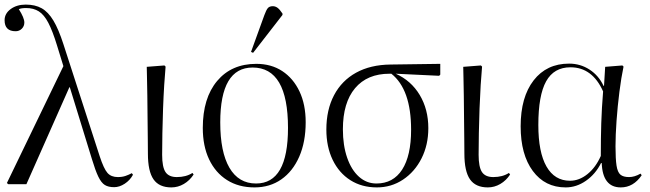

<svg xmlns="http://www.w3.org/2000/svg" viewBox="-20 -802 2831 836"><path d="M554 -48 559 -41Q546 -17 523 -2Q500 13 477 13Q452 13 436.5 3.5Q421 -6 408 -33Q395 -60 380 -110L284 -422H282L95 0H16L10 -5L256 -514L228 -605Q209 -667 190.5 -702.5Q172 -738 149 -752.5Q126 -767 94 -767Q72 -767 62 -762Q86 -724 86 -704Q86 -688 75 -677Q64 -666 48 -666Q0 -666 0 -714Q0 -743 26.5 -762.5Q53 -782 92 -782Q133 -782 161.5 -766Q190 -750 212.5 -712.5Q235 -675 256 -610L414 -122Q432 -67 448 -49Q464 -31 493 -31Q512 -31 526.5 -36Q541 -41 554 -48Z M726 14Q673 14 648.5 -21Q624 -56 624 -133Q624 -156 623.5 -198Q623 -240 622.5 -289Q622 -338 621.5 -384.5Q621 -431 620 -465Q619 -499 619 -511L696 -517L701 -512Q698 -480 695 -432Q692 -384 690 -329.5Q688 -275 687 -222Q686 -169 686 -128Q686 -75 700.5 -53Q715 -31 750 -31Q790 -31 818 -49L823 -42Q806 -16 780.5 -1Q755 14 726 14Z M1088 14Q1019 14 968.5 -18Q918 -50 890.5 -108Q863 -166 863 -245Q863 -375 925.5 -449.5Q988 -524 1096 -524Q1161 -524 1209 -492.5Q1257 -461 1284 -404Q1311 -347 1311 -270Q1311 -184 1283 -120Q1255 -56 1205 -21Q1155 14 1088 14ZM1095 -3Q1234 -3 1234 -245Q1234 -508 1080 -508Q939 -508 939 -269Q939 -140 979 -71.5Q1019 -3 1095 -3ZM1082 -572 1073 -576 1131 -736Q1139 -758 1146 -766.5Q1153 -775 1168 -775Q1179 -775 1188.5 -768Q1198 -761 1210 -743V-737Z M1621 14Q1555 14 1505.5 -17.5Q1456 -49 1428.5 -106Q1401 -163 1401 -238Q1401 -324 1434.5 -387.5Q1468 -451 1530.5 -485.5Q1593 -520 1680 -521L1897 -524V-477L1892 -472L1703 -481Q1770 -451 1807.5 -388.5Q1845 -326 1845 -244Q1845 -171 1815.5 -112.5Q1786 -54 1735 -20Q1684 14 1621 14ZM1619 -3Q1692 -3 1731 -63.5Q1770 -124 1770 -237Q1770 -413 1684 -481H1676Q1579 -481 1526 -418Q1473 -355 1473 -239Q1473 -169 1491.5 -115.5Q1510 -62 1543 -32.5Q1576 -3 1619 -3Z M2104 14Q2051 14 2026.5 -21Q2002 -56 2002 -133Q2002 -156 2001.5 -198Q2001 -240 2000.5 -289Q2000 -338 1999.5 -384.5Q1999 -431 1998 -465Q1997 -499 1997 -511L2074 -517L2079 -512Q2076 -480 2073 -432Q2070 -384 2068 -329.5Q2066 -275 2065 -222Q2064 -169 2064 -128Q2064 -75 2078.5 -53Q2093 -31 2128 -31Q2168 -31 2196 -49L2201 -42Q2184 -16 2158.5 -1Q2133 14 2104 14Z M2443 14Q2353 14 2300 -57.5Q2247 -129 2247 -252Q2247 -379 2303.5 -452Q2360 -525 2458 -525Q2507 -525 2547 -499Q2587 -473 2608 -428H2610L2615 -511L2690 -517L2695 -512Q2685 -465 2677 -402Q2669 -339 2664.5 -276Q2660 -213 2660 -165Q2660 -110 2664.5 -81Q2669 -52 2681.5 -41.5Q2694 -31 2719 -31Q2743 -31 2769 -46L2774 -39Q2738 14 2683 14Q2604 14 2600 -92H2597Q2573 -44 2531.5 -15Q2490 14 2443 14ZM2462 -15Q2502 -15 2538 -44Q2574 -73 2596 -123Q2596 -201 2598 -265.5Q2600 -330 2606 -404Q2559 -509 2464 -509Q2392 -509 2358 -448Q2324 -387 2324 -258Q2324 -139 2359.5 -77Q2395 -15 2462 -15Z"/></svg>

Font: Literata 72pt Light
Style: Regular
Weight: 300
Designer: Latin by Veronika Burian and Jose Scaglione. Greek by Irene Vlachou. Cyrillic by Vera Evstafieva.
Foundry: TypeTogether
Version: Version 3.002